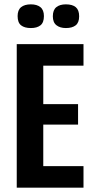

<svg xmlns="http://www.w3.org/2000/svg" viewBox="-20 -863 431 883"><path d="M57 0V-660H179V0ZM130 0V-99H364V0ZM130 -290V-384H339V-290ZM130 -561V-660H364V-561ZM283 -734Q256 -734 239.5 -747Q223 -760 223 -788Q223 -817 239 -830Q255 -843 283 -843Q313 -843 328.5 -830Q344 -817 344 -788Q344 -759 328 -746.5Q312 -734 283 -734ZM122 -734Q93 -734 77 -746.5Q61 -759 61 -789Q61 -817 77 -830Q93 -843 122 -843Q150 -843 166 -830Q182 -817 182 -789Q182 -759 166 -746.5Q150 -734 122 -734Z"/></svg>

Font: Bricolage Grotesque 24pt Condensed SemiBold
Style: Regular
Weight: 600
Width: 3
Designer: Mathieu Triay
Foundry: Atelier Triay
Version: Version 1.001;gftools[0.9.33.dev8+g029e19f]